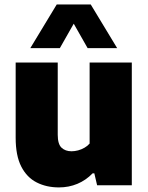

<svg xmlns="http://www.w3.org/2000/svg" viewBox="-20 -828 662 858"><path d="M243.5 9.5Q187.5 9.5 143.8 -12.8Q100 -35 75 -83.8Q50 -132.5 50 -212.5V-548.5H238V-226Q238 -184 255 -168Q272 -152 299.5 -152Q314 -152 329 -156Q344 -160 357.5 -167.8Q371 -175.5 380.5 -186.5V-548.5H569V0H414L401.5 -53.5H394Q364 -22.5 325.8 -6.5Q287.5 9.5 243.5 9.5ZM115.5 -613 233.5 -808H385.5L503.5 -613H371.5L296.5 -745H322.5L247.5 -613Z"/></svg>

Font: Encode Sans Condensed Thin ExtraBold
Style: Regular
Weight: 800
Version: Version 3.002